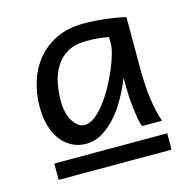

<svg xmlns="http://www.w3.org/2000/svg" viewBox="-72 -730 539 555"><g transform="rotate(-15 197.5 -453.0)"><path d="M219.2 -611.3Q185.5 -611.3 163.3 -598.9Q141.1 -586.4 127.7 -565.4Q114.3 -544.4 108.6 -517.6Q103 -490.7 103 -461.9Q103 -443.4 106.9 -428Q110.8 -412.6 117.7 -401.6Q124.5 -390.6 133.3 -384.3Q142.1 -377.9 152.3 -377.9Q167.5 -377.9 183.3 -390.1Q199.2 -402.3 213.9 -421.4Q228.5 -440.4 241.7 -464.1Q254.9 -487.8 264.6 -510.7Q274.4 -533.7 280 -553.5Q285.6 -573.2 285.6 -584.5V-605Q277.3 -606.9 261.2 -609.1Q245.1 -611.3 219.2 -611.3ZM295.9 -481Q285.2 -454.1 270 -426.3Q254.9 -398.4 235.4 -375.7Q215.8 -353 192.4 -338.6Q168.9 -324.2 142.1 -324.2Q120.6 -324.2 102.1 -333.3Q83.5 -342.3 69.6 -359.6Q55.7 -377 47.6 -402.6Q39.6 -428.2 39.6 -461.9Q39.6 -500 50.5 -535.9Q61.5 -571.8 84.2 -599.9Q106.9 -627.9 141.6 -645Q176.3 -662.1 224.1 -662.1Q257.8 -662.1 290.3 -658.2Q322.8 -654.3 349.1 -647.9V-500Q349.1 -439.9 355.2 -399.4Q361.3 -358.9 371.1 -332H311.5Q307.6 -339.4 304.9 -354.7Q302.2 -370.1 300 -387.7Q297.9 -405.3 296.9 -422.1Q295.9 -439 295.9 -449.2ZM38.1 -293H376V-244.1H38.1Z"/></g></svg>

Font: Andika Afr
Style: Regular
Weight: 400
Designer: Victor Gaultney, Annie Olsen, Julie Remington, Don Collingsworth, Eric Hays, Becca Hirsbrunner
Foundry: SIL International
Version: Version 5.000